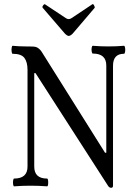

<svg xmlns="http://www.w3.org/2000/svg" viewBox="-20 -884 635 914"><path d="M509 10Q500 10 494 0L149 -536H143V-91Q143 -34 204 -34Q208 -34 209 -24.5Q210 -15 209 -6Q208 3 204 3Q165 0 126 0Q86 0 47 3Q44 3 42.5 -6Q41 -15 42.5 -24.5Q44 -34 47 -34Q111 -34 111 -91V-551Q111 -589 96 -608.5Q81 -628 40 -628Q37 -628 35.5 -637.5Q34 -647 35.5 -656.5Q37 -666 40 -666Q72 -663 102 -663Q125 -663 135 -662.5Q145 -662 152 -660Q158 -658 165 -652.5Q172 -647 178 -638L480 -157H486V-572Q486 -629 422 -629Q418 -629 416.5 -638.5Q415 -648 416.5 -657Q418 -666 422 -666Q458 -663 496 -663Q534 -663 570 -666Q574 -666 575.5 -656.5Q577 -647 575.5 -637.5Q574 -628 570 -628Q518 -628 518 -571V0Q518 10 509 10ZM307 -713Q300 -713 289 -724L184 -846Q179 -851 186 -859Q191 -866 195 -863L293 -798Q300 -793 307 -793Q314 -793 321 -798L420 -864Q424 -866 428 -858Q433 -849 430 -846L326 -724Q315 -713 307 -713Z"/></svg>

Font: Junicode Two Beta Condensed
Style: Regular
Weight: 400
Width: 3
Designer: Peter S. Baker
Foundry: Briery Creek Software
Version: Version 1.053; ttfautohint (v1.8.4)